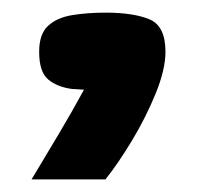

<svg xmlns="http://www.w3.org/2000/svg" viewBox="-20 -575 312 304"><path d="M30 -291Q51 -326 72.5 -362Q94 -398 113 -433Q109 -433 104.5 -433.5Q100 -434 95 -434Q71 -437 56.5 -449Q42 -461 42 -493Q42 -521 56 -534Q70 -547 94 -551Q118 -555 147 -555Q191 -555 216.5 -544.5Q242 -534 242 -493Q242 -465 226.5 -427Q211 -389 189 -352.5Q167 -316 147 -291Z"/></svg>

Font: Genos Thin Black
Style: Regular
Weight: 900
Version: Version 1.010